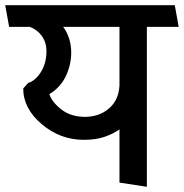

<svg xmlns="http://www.w3.org/2000/svg" viewBox="-31 -700 705 736"><path d="M77 -382Q104 -390 125.5 -423.5Q147 -457 147 -504Q147 -538 129 -562.5Q111 -587 83 -597H4Q0 -618 -3.5 -638.5Q-7 -659 -11 -680H639L654 -597H532V16L427 0V-204Q403 -187 370 -175.5Q337 -164 290 -164Q200 -164 129 -224Q58 -284 58 -361ZM427 -597H211Q224 -581 233 -555Q242 -529 242 -498Q242 -452 221.5 -408.5Q201 -365 158 -339Q169 -308 204 -280.5Q239 -253 293 -252Q349 -252 386.5 -284Q424 -316 427 -372Z"/></svg>

Font: Palanquin Medium
Style: Regular
Weight: 500
Designer: Pria Ravichandran
Version: Version 1.0.4